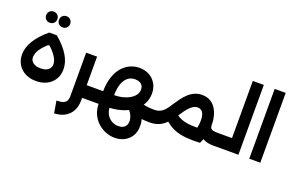

<svg xmlns="http://www.w3.org/2000/svg" viewBox="-129 -1371 3362 2194"><g transform="rotate(20 1552.0 -273.5)"><path d="M253 -573H345Q550 -401 550 -233Q550 -164 518.5 -111.5Q487 -59 430.5 -29.5Q374 0 298 0Q223 0 166.5 -29.5Q110 -59 78 -111.5Q46 -164 46 -232Q46 -400 253 -573ZM291 -434Q230 -380 202 -333.5Q174 -287 174 -247Q174 -218 189 -197.5Q204 -177 232 -165.5Q260 -154 298 -154Q337 -154 364.5 -165.5Q392 -177 407 -198.5Q422 -220 422 -248Q422 -287 394 -333.5Q366 -380 308 -434ZM376 -680Q347 -680 327.5 -699Q308 -718 308 -748Q308 -778 327.5 -797Q347 -816 376 -816Q405 -816 424.5 -797Q444 -778 444 -748Q444 -718 424.5 -699Q405 -680 376 -680ZM220 -680Q191 -680 171.5 -699Q152 -718 152 -748Q152 -778 171.5 -797Q191 -816 220 -816Q249 -816 268.5 -797Q288 -778 288 -748Q288 -718 268.5 -699Q249 -680 220 -680Z M828 0V-154H979V0ZM596 129Q646 129 674.5 118.5Q703 108 715.5 86Q728 64 728 30V-501H861V30Q861 105 832 159Q803 213 749.5 243Q696 273 621 276ZM979 0V-154Q989 -154 994 -133Q999 -112 999 -78Q999 -43 994 -21.5Q989 0 979 0Z M1365 302Q1311 302 1257 281.5Q1203 261 1158.5 221Q1114 181 1087.5 123Q1061 65 1061 -12V-145Q1061 -247 1085.5 -322.5Q1110 -398 1152.5 -448Q1195 -498 1249 -522.5Q1303 -547 1362 -547Q1429 -547 1481.5 -518.5Q1534 -490 1564.5 -438Q1595 -386 1595 -318Q1595 -247 1562.5 -188.5Q1530 -130 1471.5 -88Q1413 -46 1334.5 -23Q1256 0 1165 0H979V-154H1185Q1266 -154 1328.5 -176Q1391 -198 1426.5 -235.5Q1462 -273 1462 -319Q1462 -346 1449.5 -366Q1437 -386 1414 -396.5Q1391 -407 1359 -407Q1309 -407 1272 -378Q1235 -349 1214.5 -291.5Q1194 -234 1194 -145V-11Q1194 39 1216 78Q1238 117 1275 139.5Q1312 162 1359 162Q1392 162 1414.5 150.5Q1437 139 1449.5 117.5Q1462 96 1462 67Q1462 31 1443 -9Q1424 -49 1383 -78L1439 -165Q1595 -81 1595 74Q1595 147 1564 197.5Q1533 248 1481 275Q1429 302 1365 302ZM1680 0Q1572 0 1501 -23.5Q1430 -47 1383 -78L1457 -206Q1494 -182 1550 -168Q1606 -154 1680 -154ZM1680 0V-154Q1690 -154 1695 -133Q1700 -112 1700 -78Q1700 -43 1695 -21.5Q1690 0 1680 0ZM979 0Q969 0 964 -21.5Q959 -43 959 -78Q959 -113 964 -133.5Q969 -154 979 -154Z M2453 0Q2382 0 2333 -27Q2284 -54 2258.5 -107Q2233 -160 2233 -237V-258L2352 -253L2357 -229Q2358 -199 2365.5 -182.5Q2373 -166 2394 -160Q2415 -154 2453 -154H2491V0ZM1680 0Q1670 0 1665 -21.5Q1660 -43 1660 -78Q1660 -113 1665 -133.5Q1670 -154 1680 -154ZM1680 0V-154Q1724 -154 1754.5 -169.5Q1785 -185 1810 -214.5Q1835 -244 1860 -285Q1885 -323 1912.5 -361Q1940 -399 1973.5 -431Q2007 -463 2048.5 -482Q2090 -501 2142 -501Q2197 -501 2238 -478Q2279 -455 2305.5 -415.5Q2332 -376 2345.5 -324.5Q2359 -273 2359 -216Q2359 -162 2345 -97.5Q2331 -33 2302 22L2178 -39Q2201 -79 2213 -124.5Q2225 -170 2225 -216Q2225 -285 2203.5 -317Q2182 -349 2141 -349Q2115 -349 2089 -334.5Q2063 -320 2034.5 -287.5Q2006 -255 1971 -200Q1927 -131 1885 -87Q1843 -43 1794.5 -21.5Q1746 0 1680 0ZM2295 -132 2302 22Q2206 27 2136 20.5Q2066 14 2013 -4Q1960 -22 1919.5 -50.5Q1879 -79 1843 -115L1934 -212Q1969 -176 2017 -156.5Q2065 -137 2133 -132Q2201 -127 2295 -132ZM2491 0V-154Q2501 -154 2506 -133Q2511 -112 2511 -78Q2511 -43 2506 -21.5Q2501 0 2491 0Z M2491 0V-154H2628V-849H2762V0ZM2491 0Q2481 0 2476 -21Q2471 -42 2471 -78Q2471 -113 2476 -133.5Q2481 -154 2491 -154Z M2894 0V-849H3028V0Z"/></g></svg>

Font: Alexandria SemiBold
Style: Regular
Weight: 600
Designer: Mohamed Gaber
Foundry: Kief Type Foundry
Version: Version 5.100